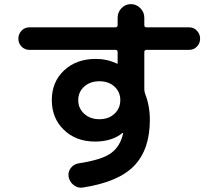

<svg xmlns="http://www.w3.org/2000/svg" viewBox="-20 -837 1040 914"><path d="M524.9 -295.4Q552.7 -321.3 552.7 -360.4Q552.7 -399.4 524.9 -424.8Q497.1 -450.2 453.1 -450.2Q409.2 -450.2 380.9 -424.8Q352.5 -399.4 352.5 -360.4Q352.5 -321.3 380.9 -295.4Q409.2 -269.5 453.1 -269.5Q497.1 -269.5 524.9 -295.4ZM120.1 -599.6Q97.7 -599.6 82.5 -615.2Q67.4 -630.9 67.4 -652.8Q67.4 -674.8 82.5 -690.9Q97.7 -707 120.1 -707H529.3Q540 -707 540 -717.8V-752.9Q540 -779.3 558.6 -798.3Q577.1 -817.4 603 -817.4Q628.9 -817.4 647.9 -798.3Q667 -779.3 667 -752.9V-716.8Q667 -707 677.7 -707H879.9Q902.3 -707 917.5 -690.9Q932.6 -674.8 932.6 -652.8Q932.6 -630.9 917.5 -615.2Q902.3 -599.6 879.9 -599.6H677.7Q667 -599.6 667 -588.9V-413.1Q667 -400.4 670.9 -390.6Q693.4 -333 693.4 -266.6Q693.4 -126 619.1 -48.3Q544.9 29.3 375 55.7Q350.6 59.6 331.1 44.4Q311.5 29.3 306.6 4.9Q302.7 -18.6 316.9 -37.1Q331.1 -55.7 355.5 -59.6Q464.8 -76.2 508.3 -107.9Q551.8 -139.6 565.4 -199.2Q565.4 -200.2 565.9 -201.2Q566.4 -202.1 566.4 -203.1V-204.1H563.5Q512.7 -163.1 432.6 -163.1Q341.8 -163.1 284.2 -218.8Q226.6 -274.4 226.6 -360.4Q226.6 -447.3 285.2 -502Q343.8 -556.6 436.5 -556.6Q489.3 -556.6 537.1 -534.2Q538.1 -534.2 538.1 -533.7Q538.1 -533.2 539.1 -533.2Q540 -533.2 540 -534.2V-588.9Q540 -599.6 529.3 -599.6Z"/></svg>

Font: Rounded-X Mgen+ 1m bold
Style: Bold
Weight: 700
Designer: [Source Han Sans]
Ryoko NISHIZUKA  (kana & ideographs); Paul D. Hunt (Latin, Greek & Cyrillic); Wenlong ZHANG  (bopomofo
Version: Version 1.059.20150602